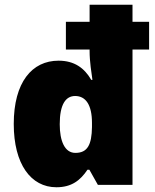

<svg xmlns="http://www.w3.org/2000/svg" viewBox="-20 -780 652 810"><path d="M218 10C282 10 319 -19 349 -64H357L393 0H539V-571H609V-688H539V-760H358V-688H258V-571H358V-565C358 -519 366 -472 370 -443H365C336 -493 294 -524 227 -524C115 -524 38 -433 38 -257C38 -88 110 10 218 10ZM298 -135C253 -135 232 -185 232 -256C232 -341 258 -375 297 -375C342 -375 368 -337 368 -262V-244C367 -169 349 -135 298 -135Z"/></svg>

Font: Noto Sans Armenian SemiCondensed Black
Style: Regular
Weight: 900
Width: 4
Designer: Monotype Design Team
Foundry: Monotype Imaging Inc.
Version: Version 2.008